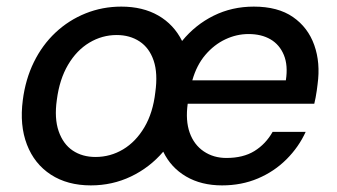

<svg xmlns="http://www.w3.org/2000/svg" viewBox="-20 -549 1021 581"><path d="M255 12Q184 12 134 -20.5Q84 -53 61.5 -111.5Q39 -170 49 -246Q57 -309 82.5 -361Q108 -413 148 -450.5Q188 -488 239 -508.5Q290 -529 347 -529Q412 -529 459 -502Q506 -475 531 -425Q571 -474 626.5 -501.5Q682 -529 748 -529Q821 -529 866.5 -497.5Q912 -466 931 -412.5Q950 -359 941 -294Q940 -285 938.5 -274.5Q937 -264 935 -253.5Q933 -243 931 -235H548Q541 -184 554 -147.5Q567 -111 596.5 -91Q626 -71 665 -71Q716 -71 750 -92Q784 -113 805 -150H905Q884 -104 847 -67Q810 -30 760.5 -9Q711 12 652 12Q589 12 543 -15Q497 -42 474 -90Q433 -42 376.5 -15Q320 12 255 12ZM269 -74Q314 -74 352.5 -97Q391 -120 417 -164Q443 -208 450 -270Q458 -327 445 -365.5Q432 -404 402.5 -423.5Q373 -443 333 -443Q289 -443 250.5 -420Q212 -397 186 -353Q160 -309 152 -247Q144 -191 157.5 -152Q171 -113 200 -93.5Q229 -74 269 -74ZM562 -306H845Q852 -351 839 -382.5Q826 -414 798.5 -430Q771 -446 732 -446Q696 -446 662 -430Q628 -414 601.5 -383Q575 -352 562 -306Z"/></svg>

Font: DM Sans 11pt Medium
Style: Italic
Weight: 500
Italic angle: -10°
Version: Version 4.004;gftools[0.9.30]